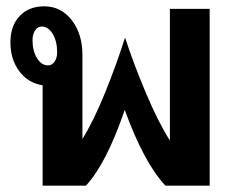

<svg xmlns="http://www.w3.org/2000/svg" viewBox="-20 -588 759 608"><path d="M644 -560V0H504Q436 -72 375 -240Q317 -70 252 0H115V-318Q69 -325 41 -362.5Q13 -400 13 -454Q13 -506 42 -537Q71 -568 120 -568Q173 -568 207 -524.5Q241 -481 241 -414V-148Q277 -206 313 -295Q349 -384 376 -469Q402 -389 441 -296Q480 -203 518 -143V-560ZM132 -381Q145 -381 153 -393Q161 -405 161 -422Q161 -457 147 -480.5Q133 -504 112 -504Q99 -504 91 -491.5Q83 -479 83 -461Q83 -427 97 -404Q111 -381 132 -381Z"/></svg>

Font: KoHo
Style: Bold
Weight: 700
Designer: Cadson Demak & Katatrad Team
Foundry: Cadson Demak Co.,Ltd.
Version: Version 1.000; ttfautohint (v1.6)